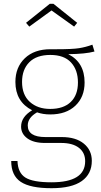

<svg xmlns="http://www.w3.org/2000/svg" viewBox="-20 -790 531 1010"><path d="M245 -501Q172 -501 134 -462.5Q96 -424 96 -359Q96 -291 137 -254Q178 -217 244 -217Q314 -217 352 -253.5Q390 -290 390 -356Q390 -422 353.5 -461.5Q317 -501 245 -501ZM466 -555 477 -519Q430 -506 339 -505Q425 -462 425 -356Q425 -280 376.5 -234Q328 -188 244 -188Q206 -188 175 -199Q126 -171 126 -130Q126 -69 219 -69H305Q379 -69 421 -34.5Q463 0 463 56Q463 125 410 162.5Q357 200 251 200Q139 200 89 166.5Q39 133 39 57H72Q74 119 113.5 144Q153 169 251 169Q428 169 428 58Q428 13 395 -12.5Q362 -38 302 -38H216Q157 -38 124 -62Q91 -86 91 -124Q91 -175 149 -210Q61 -255 61 -359Q61 -436 110.5 -483.5Q160 -531 245 -531H280Q360 -531 395.5 -536.5Q431 -542 466 -555ZM117 -670 242 -770H261L386 -670L370 -650L251 -735L134 -650Z"/></svg>

Font: FiraSans
Style: Regular
Weight: 200
Designer: Carrois Corporate & Edenspiekermann AG
Foundry: Carrois Corporate GbR & Edenspiekermann AG
Version: Version 3.106;PS 003.106;hotconv 1.0.70;makeotf.lib2.5.58329